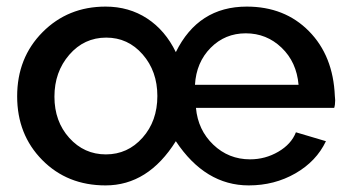

<svg xmlns="http://www.w3.org/2000/svg" viewBox="-20 -552 1060 582"><path d="M300 10Q184 10 108 -67Q32 -144 32 -260Q32 -377 109 -454.5Q186 -532 300 -532Q371 -532 426 -496Q481 -460 513 -394Q581 -532 728 -532Q843 -532 916.5 -457.5Q990 -383 995 -261Q995 -259 995.5 -255Q996 -251 996 -248Q996 -234 993 -225H574Q580 -158 626.5 -113.5Q673 -69 738 -69Q784 -69 823.5 -92Q863 -115 877 -151L968 -124Q939 -63 875.5 -26.5Q812 10 734 10Q602 10 513 -124Q429 10 300 10ZM457 -261Q457 -336 412.5 -387Q368 -438 302 -438Q235 -438 190 -386Q145 -334 145 -259Q145 -184 190 -134Q235 -84 301 -84Q367 -84 412 -134.5Q457 -185 457 -261ZM571 -295H885Q879 -364 833.5 -407.5Q788 -451 725 -451Q662 -451 618.5 -407Q575 -363 571 -295Z"/></svg>

Font: Raleway
Style: Regular
Weight: 600
Designer: Matt McInerney, Pablo Impallari, Rodrigo Fuenzalida
Foundry: Matt McInerney, Pablo Impallari, Rodrigo Fuenzalida
Version: Version 1.000;PS 001.001;hotconv 1.0.56; ttfautohint (v1.5)